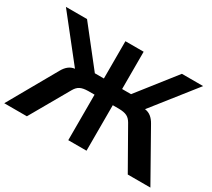

<svg xmlns="http://www.w3.org/2000/svg" viewBox="-186 -967 1339 1213"><g transform="rotate(30 483.0 -361.0)"><path d="M550 0V-722H417V-450H351L137 -722H-17L228 -412C194 -408 169 -387 149 -351L-50 0H115L278 -285C298 -319 320 -331 372 -332H417V0ZM550 -332H595C647 -331 669 -319 689 -285L851 0H1016L818 -351C798 -387 773 -408 739 -412L984 -722H829L615 -450H550Z"/></g></svg>

Font: Perun SemiBold
Style: Regular
Weight: 600
Foundry: Copyright (c) Stefan Peev, Context Ltd, 2016
Version: Version 1.089